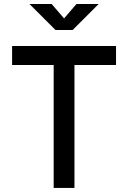

<svg xmlns="http://www.w3.org/2000/svg" viewBox="-20 -918 626 938"><path d="M242.2 0V-693.4H343.8V0ZM39.1 -600.6V-693.4H546.9V-600.6ZM251 -771.5 124 -898.4H232.4L297.9 -822.3H288.1L353.5 -898.4H461.9L335 -771.5Z"/></svg>

Font: Cascadia Code
Style: Regular
Weight: 400
Monospace: yes
Designer: Aaron Bell
Foundry: Saja Typeworks
Version: Version 2106.017